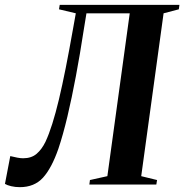

<svg xmlns="http://www.w3.org/2000/svg" viewBox="-38 -763 762 794"><path d="M319.5 -708 308 -637.5Q293 -539.5 276 -448.8Q259 -358 240.8 -281.2Q222.5 -204.5 203.5 -148Q175.5 -67.5 139.8 -28.2Q104 11 44 11Q25 11 8.2 7Q-8.5 3 -17.5 -2.5L4.5 -117.5Q20.5 -113.5 34 -111Q47.5 -108.5 57.5 -108.5Q92 -108.5 113.5 -127Q135 -145.5 150 -176.5Q164.5 -207.5 178.2 -251Q192 -294.5 205.8 -352.2Q219.5 -410 233.8 -481.8Q248 -553.5 263.5 -641L275.5 -708L206 -724.5L209 -743H704L701.5 -724.5L638.5 -708L546 -34.5L611.5 -18.5L608.5 0H331.5L334 -18.5L406 -34.5L498.5 -708Z"/></svg>

Font: Merriweather 144pt SemiBold
Style: Italic
Weight: 600
Italic angle: -7.8°
Version: Version 2.101